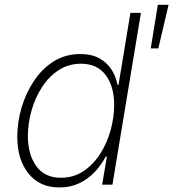

<svg xmlns="http://www.w3.org/2000/svg" viewBox="-20 -782 734 813"><path d="M231.9 11.7Q147.5 11.7 100.3 -47.6Q53.2 -106.9 53.2 -203.1Q53.2 -265.1 71.5 -326.9Q89.8 -388.7 124.3 -440.2Q158.7 -491.7 208 -522.5Q257.3 -553.2 320.3 -553.2Q367.7 -553.2 400.1 -535.4Q432.6 -517.6 451.9 -487.8Q471.2 -458 477.5 -422.9H481.9L532.2 -727.5H576.7L456.1 0H412.6L432.6 -119.1H427.7Q409.2 -83.5 380.9 -53.5Q352.5 -23.4 315.2 -5.9Q277.8 11.7 231.9 11.7ZM237.8 -29.3Q291.5 -29.3 333.5 -57.4Q375.5 -85.4 404.5 -131.1Q433.6 -176.8 448.5 -231.2Q463.4 -285.6 463.4 -338.4Q463.4 -416 427.5 -464.1Q391.6 -512.2 323.2 -512.2Q270 -512.2 228.3 -484.9Q186.5 -457.5 157.5 -412.4Q128.4 -367.2 113.3 -313.2Q98.1 -259.3 98.1 -205.6Q98.1 -128.4 133.5 -78.9Q168.9 -29.3 237.8 -29.3ZM618.2 -577.1 648.4 -761.7H693.8L650.4 -577.1Z"/></svg>

Font: Inter ExtraLight
Style: Italic
Weight: 250
Italic angle: -9.3988°
Designer: Rasmus Andersson
Foundry: rsms
Version: Version 4.001;git-66647c0bb